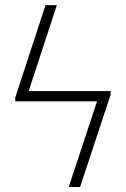

<svg xmlns="http://www.w3.org/2000/svg" viewBox="-20 -748 502 768"><path d="M207.5 -727.5 94.7 -383.8H422.4V-369.1L300.3 0H254.9L368.2 -342.8H41V-357.9L162.1 -727.5Z"/></svg>

Font: Inter Extra Light
Style: Regular
Weight: 200
Designer: Rasmus Andersson
Foundry: rsms
Version: Version 4.000;git-3c8e0fc